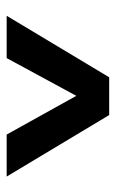

<svg xmlns="http://www.w3.org/2000/svg" viewBox="97 -980 355 590"><g transform="rotate(90 275.0 -684.5)"><path d="M333 -842 522 -527H393L274 -741L158 -527H28L217 -842Z"/></g></svg>

Font: FiraGO Medium
Style: Regular
Weight: 500
Designer: bBox Type
Foundry: bBox Type GmbH
Version: Version 1.001;PS 001.001;hotconv 1.0.88;makeotf.lib2.5.64775